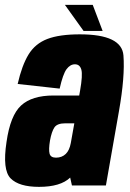

<svg xmlns="http://www.w3.org/2000/svg" viewBox="-34 -740 517 766"><path d="M253 0 246 -31.5Q207.5 5.5 121.5 5.5Q42 5.5 8.5 -28.2Q-25 -62 -8 -173.5Q7 -279.5 50.2 -319.2Q93.5 -359 179.5 -359H282L285.5 -378.5Q296.5 -441 290.5 -462.2Q284.5 -483.5 265 -483.5Q246 -483.5 231.5 -464Q217 -444.5 204 -386.5L36.5 -405Q53.5 -479.5 80 -522.8Q106.5 -566 154.8 -584.5Q203 -603 284.5 -603Q452 -603 458.5 -518.8Q465 -434.5 440.5 -296L388.5 0ZM248.5 -169.5 262.5 -248H226Q194 -248 183 -231.5Q172 -215 165.5 -179.5Q159.5 -143 163.8 -127Q168 -111 189.5 -111Q213 -111 228.5 -126Q243 -140 248.5 -169.5ZM299.5 -616.5 225 -720.5H336L375.5 -616.5Z"/></svg>

Font: Anybody Condensed ExtraBold
Style: Italic
Weight: 800
Width: 3
Italic angle: -10°
Designer: Tyler Finck
Foundry: Etcetera Type Company
Version: Version 1.010; ttfautohint (v1.8.3) -l 8 -r 50 -G 200 -x 14 